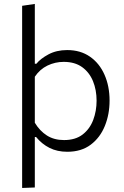

<svg xmlns="http://www.w3.org/2000/svg" viewBox="-20 -761 632 976"><path d="M92.5 194.5V-731.5L157 -741V-437H165Q186 -463 226.8 -484.8Q267.5 -506.5 321.5 -506.5Q389 -506.5 437.2 -473Q485.5 -439.5 511.2 -381.2Q537 -323 537 -249.5Q537 -180 513 -120.8Q489 -61.5 441.2 -25.5Q393.5 10.5 322 10.5Q271 10.5 231.8 -9.2Q192.5 -29 163.5 -64.5H157V192ZM305.5 -49Q363.5 -49 400 -77.2Q436.5 -105.5 453.8 -151.2Q471 -197 471 -249Q471 -303.5 452.8 -348.2Q434.5 -393 397.5 -419.8Q360.5 -446.5 304 -446.5Q260.5 -446.5 221.5 -427.8Q182.5 -409 157 -371V-137Q182 -95.5 218.5 -72.2Q255 -49 305.5 -49Z"/></svg>

Font: Commissioner Light
Style: Regular
Weight: 300
Designer: Kostas Bartsokas
Foundry: Kostas Bartsokas
Version: Version 1.000; ttfautohint (v1.8.3)